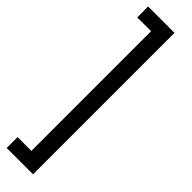

<svg xmlns="http://www.w3.org/2000/svg" viewBox="-331 -793 926 926"><g transform="rotate(45 132.5 -329.5)"><path d="M4.4 -812.5H184.1V152.3H4.4V78.1H98.6V-738.3H4.4Z"/></g></svg>

Font: Vazirmatn RD UI
Style: Regular
Weight: 400
Designer: Saber Rastikerdar
Foundry: Saber Rastikerdar
Version: Version 33.003